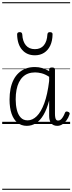

<svg xmlns="http://www.w3.org/2000/svg" viewBox="-20 -1130 659 1750"><path d="M224 17Q175 17 139.5 -11.5Q104 -40 85.5 -93.5Q67 -147 67 -223Q67 -275 76 -320.5Q85 -366 103.5 -402.5Q122 -439 150 -465Q178 -491 214.5 -505Q251 -519 298 -519Q333 -519 363.5 -510Q394 -501 428 -482V-497Q428 -506 434.5 -510.5Q441 -515 454 -515Q468 -515 474.5 -510.5Q481 -506 481 -496V-95Q481 -75 483.5 -60.5Q486 -46 492 -38.5Q498 -31 509 -31Q522 -31 532 -38.5Q542 -46 552.5 -62Q563 -78 573 -104Q577 -112 584 -113.5Q591 -115 600 -111Q610 -108 613.5 -101.5Q617 -95 614 -88Q603 -55 585.5 -32Q568 -9 547 4Q526 17 502 17Q484 17 470 11Q456 5 446.5 -6.5Q437 -18 432.5 -35.5Q428 -53 428 -74Q428 -109 428 -144.5Q428 -180 428 -214Q407 -134 376.5 -82.5Q346 -31 307.5 -7Q269 17 224 17ZM123 -224Q123 -173 133.5 -129.5Q144 -86 168 -59.5Q192 -33 232 -33Q276 -33 315 -71Q354 -109 383.5 -188.5Q413 -268 428 -392V-430Q391 -454 359 -462Q327 -470 300 -470Q266 -470 238 -460Q210 -450 188.5 -429.5Q167 -409 152.5 -379.5Q138 -350 130.5 -311Q123 -272 123 -224ZM298 -626Q225 -626 181.5 -676Q138 -726 136 -816Q136 -826 141.5 -831.5Q147 -837 160 -837Q172 -837 177 -831.5Q182 -826 183 -816Q186 -753 215.5 -717.5Q245 -682 298 -682Q351 -682 380 -717.5Q409 -753 412 -816Q413 -826 418 -831.5Q423 -837 435 -837Q448 -837 454 -831.5Q460 -826 459 -816Q458 -757 438 -714.5Q418 -672 382 -649Q346 -626 298 -626ZM0 590H619V600H0ZM0 -20H619V0H0ZM0 -505H619V-500H0ZM0 -1110H619V-1100H0Z"/></svg>

Font: Playwrite FR Moderne Guides
Style: Regular
Weight: 400
Designer: Veronika Burian, José Scaglione
Foundry: TypeTogether
Version: Version 1.003